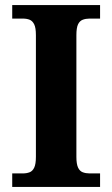

<svg xmlns="http://www.w3.org/2000/svg" viewBox="-20 -734 441 754"><path d="M28 0V-53H70Q84.6 -53 96.3 -57.5Q108 -62 114.5 -76Q121 -90 121 -118V-596Q121 -624.9 114.3 -638.4Q107.6 -652 96.3 -656.5Q85 -661 70 -661H28V-714H373V-661H331Q317.1 -661 305 -656.5Q293 -652 286.5 -638.5Q280 -624.9 280 -596V-118Q280 -90 286.5 -76Q293 -62 305 -57.5Q317.1 -53 331 -53H373V0Z"/></svg>

Font: Noto Serif Thai
Style: Regular
Weight: 400
Designer: Monotype Design Team
Foundry: Monotype Imaging Inc.
Version: Version 2.001